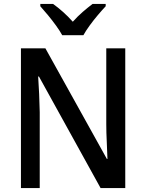

<svg xmlns="http://www.w3.org/2000/svg" viewBox="-20 -961 746 981"><path d="M620 0H494L179 -570H175Q178 -527 180 -480.5Q182 -434 183 -388V0H87V-714H212L526 -149H529Q528 -188 525.5 -236Q523 -284 523 -327V-714H620ZM298 -781Q286 -803 266.5 -830Q247 -857 225.5 -883Q204 -909 186 -929V-941H251Q275 -924 301.5 -900.5Q328 -877 352 -850Q377 -878 402.5 -900Q428 -922 453 -941H520V-929Q502 -910 480 -884Q458 -858 438 -830.5Q418 -803 406 -781Z"/></svg>

Font: Noto Sans Malayalam SemiCondensed Medium
Style: Regular
Weight: 500
Width: 4
Designer: Jelle Bosma - Monotype Design Team
Foundry: Monotype Imaging Inc.
Version: Version 2.104; ttfautohint (v1.8.4.7-5d5b)